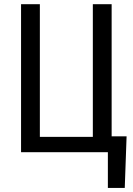

<svg xmlns="http://www.w3.org/2000/svg" viewBox="-20 -731 640 922"><path d="M81.1 -710.9V0H498V171.4H579.1L587.9 -76.2H516.1V-710.9H425.8V-73.7H171.4V-710.9Z"/></svg>

Font: Roboto Mono
Style: Regular
Weight: 400
Monospace: yes
Designer: Google
Version: Version 3.000